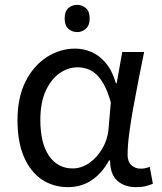

<svg xmlns="http://www.w3.org/2000/svg" viewBox="-20 -757 665 790"><path d="M298 -737Q318 -737 333.5 -723.5Q349 -710 349 -681Q349 -653 333.5 -639Q318 -625 298 -625Q276 -625 261 -639Q246 -653 246 -681Q246 -710 261 -723.5Q276 -737 298 -737ZM260 13Q199 13 152 -18.5Q105 -50 78.5 -111.5Q52 -173 52 -262Q52 -356 85 -421.5Q118 -487 172.5 -522Q227 -557 290 -557Q324 -557 356.5 -543Q389 -529 415.5 -497.5Q442 -466 457 -414H460L483 -543H573Q562 -490 550.5 -431Q539 -372 528.5 -314.5Q518 -257 511.5 -206.5Q505 -156 505 -119Q505 -92 520.5 -77.5Q536 -63 559 -63Q568 -63 578 -65Q588 -67 596 -71L609 -1Q598 4 581 8.5Q564 13 540 13Q492 13 462.5 -13.5Q433 -40 433 -97H429Q367 13 260 13ZM279 -64Q315 -64 347.5 -86.5Q380 -109 402 -147.5Q424 -186 427 -232L436 -335Q424 -379 408.5 -407.5Q393 -436 375 -452Q357 -468 337.5 -474Q318 -480 299 -480Q260 -480 225 -455.5Q190 -431 168 -383Q146 -335 146 -263Q146 -168 181.5 -116Q217 -64 279 -64Z"/></svg>

Font: ltelugu05
Style: Book
Weight: 400
Designer: Jelle Bosma - Monotype Design Team
Foundry: Monotype Imaging Inc.
Version: Version 2.003